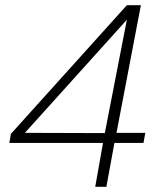

<svg xmlns="http://www.w3.org/2000/svg" viewBox="-20 -720 614 740"><path d="M347 0 377 -169H16L22 -204L469 -700H523L429 -208H540L533 -169H421L390 0ZM76 -208 384 -207 469 -644Z"/></svg>

Font: DM Sans 10pt ExtraLight
Style: Italic
Weight: 250
Italic angle: -10°
Version: Version 4.004;gftools[0.9.30]